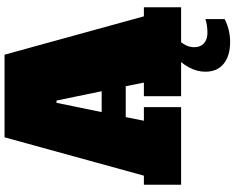

<svg xmlns="http://www.w3.org/2000/svg" viewBox="-114 -704 1034 846"><g transform="rotate(-90 403.0 -281.0)"><path d="M754 -164H794V0H402V-164H462L446 -244H310L294 -164H354V0H12V-164H52L221 -778H585ZM332 -350H424L383 -549H373ZM510 107Q510 69 530.5 32Q551 -5 584 -30H672Q649 -14 633.5 9Q618 32 618 58Q618 85 635 100.5Q652 116 682 116Q714 116 742 107V192Q694 216 642 216Q580 216 545 187.5Q510 159 510 107Z"/></g></svg>

Font: Alfa Slab One
Style: Regular
Weight: 400
Designer: JM Sole
Foundry: JM Sole
Version: Version 2.000